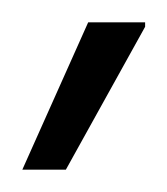

<svg xmlns="http://www.w3.org/2000/svg" viewBox="-20 -743 150 172"><path d="M0 -591 59 -723H110V-719L39 -591Z"/></svg>

Font: Archivo ExtraCondensed ExtraLight
Style: Regular
Weight: 250
Width: 2
Designer: Hector Gatti
Foundry: Omnibus-Type
Version: Version 2.001